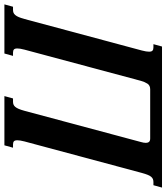

<svg xmlns="http://www.w3.org/2000/svg" viewBox="22 -794 756 872"><g transform="rotate(90 400.0 -358.0)"><path d="M608.9 -619.6Q612.8 -632.8 612.8 -642.6Q612.8 -651.4 608.4 -656.7Q604 -662.1 592.8 -662.1H369.6Q352.1 -662.1 344 -649.7Q335.9 -637.2 331.1 -619.6L189.5 -91.3Q186.5 -80.1 185.3 -72.3Q184.1 -64.5 184.1 -58.6Q184.1 -46.9 189 -43Q193.8 -39.1 203.6 -39.1H217.8L207 0H-16.1L-5.4 -39.1H8.8Q16.1 -39.1 21.7 -41.3Q27.3 -43.5 32.2 -49.1Q37.1 -54.7 41.5 -64.9Q45.9 -75.2 50.3 -91.3L193.4 -624.5Q196.3 -635.3 197.5 -643.3Q198.7 -651.4 198.7 -657.2Q198.7 -668.5 193.8 -672.6Q189 -676.8 179.2 -676.8H164.6L175.3 -715.8H815.9L805.2 -676.8H791Q783.7 -676.8 777.8 -674.6Q772 -672.4 767.1 -666.7Q762.2 -661.1 758.1 -650.9Q753.9 -640.6 749.5 -624.5L606.4 -91.3Q603.5 -80.1 602.3 -72.3Q601.1 -64.5 601.1 -58.6Q601.1 -46.9 606 -43Q610.8 -39.1 620.6 -39.1H634.8L624 0H400.4L411.1 -39.1H425.8Q433.1 -39.1 438.7 -41.3Q444.3 -43.5 449.2 -49.1Q454.1 -54.7 458.5 -64.9Q462.9 -75.2 467.3 -91.3Z"/></g></svg>

Font: Arian AMU Serif
Style: Bold Italic
Weight: 700
Italic angle: -15°
Designer: Ruben Hakobyan (Tarumian)
Foundry: Ruben Hakobyan (Tarumian)
Version: Version 1.002